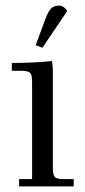

<svg xmlns="http://www.w3.org/2000/svg" viewBox="-20 -663 301 683"><path d="M22 -411.1V-439Q94.7 -439 165 -445.8L168 -418V-65.9Q168 -41 175 -33.4Q182.1 -25.9 207 -25.9H242.2V0H47.9V-25.9H94.2V-371.1Q94.2 -396 87.2 -403.6Q80.1 -411.1 55.2 -411.1ZM106.9 -502 141.1 -594.2Q150.9 -621.6 161.4 -632.3Q171.9 -643.1 189 -643.1Q207 -643.1 219.2 -624L130.9 -493.2Z"/></svg>

Font: Dihjauti S
Style: Regular
Weight: 400
Designer: T. Christopher White
Version: Version 3.0.0